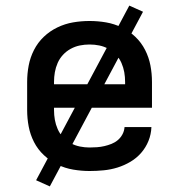

<svg xmlns="http://www.w3.org/2000/svg" viewBox="-20 -603 640 686"><path d="M300 8Q271 8 241.5 3Q212 -2 185.5 -15Q159 -28 137 -48.5Q115 -69 101.5 -95.5Q88 -122 82.5 -151Q77 -180 77 -210V-310Q77 -340 82.5 -369Q88 -398 101.5 -424.5Q115 -451 136.5 -471.5Q158 -492 185 -505Q212 -518 241 -523Q270 -528 300 -528Q330 -528 359 -523Q388 -518 415 -505Q442 -492 463.5 -471.5Q485 -451 498.5 -424.5Q512 -398 517.5 -369Q523 -340 523 -310V-218H173V-210Q173 -192 176 -175Q179 -158 186 -142Q193 -126 205 -113Q217 -100 232.5 -91.5Q248 -83 265.5 -79.5Q283 -76 300 -76Q313 -76 326.5 -77Q340 -78 353 -81Q366 -84 378.5 -89Q391 -94 401 -102.5Q411 -111 417.5 -123Q424 -135 425 -149H521Q520 -123 510.5 -99.5Q501 -76 484.5 -57Q468 -38 446 -25Q424 -12 400 -4.5Q376 3 350.5 5.5Q325 8 300 8ZM173 -302H427V-310Q427 -328 424 -345Q421 -362 414 -378Q407 -394 395 -407Q383 -420 367.5 -428.5Q352 -437 335 -440.5Q318 -444 300 -444Q282 -444 265 -440.5Q248 -437 232.5 -428.5Q217 -420 205 -407Q193 -394 186 -378Q179 -362 176 -345Q173 -328 173 -310ZM158 63 109 41 442 -583 491 -561Z"/></svg>

Font: Iosevka Fixed Curly Md Ex
Style: Regular
Weight: 500
Width: 7
Monospace: yes
Designer: Belleve Invis
Foundry: Belleve Invis
Version: Version 30.1.2